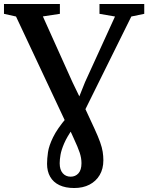

<svg xmlns="http://www.w3.org/2000/svg" viewBox="-39 -763 745 965"><path d="M334 182Q290 182 259.5 167.5Q229 153 213.2 125.5Q197.5 98 197.5 60.5Q197.5 34.5 202.2 2Q207 -30.5 227.8 -73.2Q248.5 -116 297 -173L348.5 -250.5L388.5 -350.5L539 -680L461 -693.5V-743H686V-693.5L621 -680L365 -163L328.5 -119Q298 -76 283.8 -43Q269.5 -10 265.2 14.8Q261 39.5 261 57.5Q261 90 276.2 107.5Q291.5 125 316 125Q340 125 355.2 108.2Q370.5 91.5 370.5 57Q370.5 32 361.8 5Q353 -22 331 -69L308 -119.5L290.5 -150L41.5 -680L-19 -693.5V-743H262V-693.5L176.5 -680.5L325 -350.5L382.5 -231.5L436 -116Q454.5 -76 464.2 -48.5Q474 -21 477.2 0.2Q480.5 21.5 480.5 42.5Q480.5 85.5 462 116.8Q443.5 148 410.8 165Q378 182 334 182Z"/></svg>

Font: Merriweather 36pt SemiBold
Style: Regular
Weight: 600
Version: Version 2.100